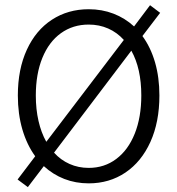

<svg xmlns="http://www.w3.org/2000/svg" viewBox="-20 -705 693 751"><path d="M603.5 -331.5Q603.5 -228 568.4 -150.1Q533.2 -72.3 470.5 -30Q407.7 12.2 327.1 12.2Q275.9 12.2 231.4 -5.1Q187 -22.5 151.4 -55.2L88.9 26.9L48.8 -2.9L117.7 -93.8Q85 -138.7 67.4 -199Q49.8 -259.3 49.8 -331.5Q49.8 -434.1 85 -510.5Q120.1 -586.9 183.1 -627.9Q246.1 -668.9 327.1 -668.9Q378.9 -668.9 423.8 -651.6Q468.8 -634.3 504.4 -601.6L566.9 -684.6L606.4 -654.8L537.1 -564Q569.3 -520 586.4 -461.2Q603.5 -402.3 603.5 -331.5ZM327.1 -608.9Q265.1 -608.9 218.3 -575.2Q171.4 -541.5 145.8 -478.8Q120.1 -416 120.1 -331.5Q120.1 -277.8 130.6 -231.9Q141.1 -186 161.1 -150.4L464.4 -548.8Q438 -578.1 403.1 -593.5Q368.2 -608.9 327.1 -608.9ZM327.1 -48.3Q388.2 -48.3 434.8 -83.3Q481.4 -118.2 507.1 -182.4Q532.7 -246.6 532.7 -331.5Q532.7 -437 493.7 -506.8L191.4 -107.9Q217.3 -79.1 252 -63.7Q286.6 -48.3 327.1 -48.3Z"/></svg>

Font: Varta
Style: Light
Weight: 300
Designer: Joana Correia, Viktoriya Grabowska, Eben Sorkin
Foundry: Sorkin Type
Version: Version 1.002; ttfautohint (v1.3) -l 8 -r 24 -G 200 -x 12 -H